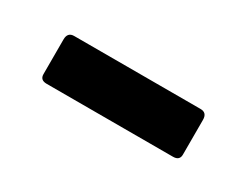

<svg xmlns="http://www.w3.org/2000/svg" viewBox="-27 -736 328 254"><g transform="rotate(30 136.5 -608.5)"><path d="M40 -572Q30 -572 30 -581V-634Q30 -645 40 -645H233Q243 -645 243 -634V-581Q243 -572 233 -572Z"/></g></svg>

Font: Sofia Sans Semi Condensed Medium
Style: Regular
Weight: 500
Designer: Botio Nikoltchev, Ani Petrova
Foundry: lettersoup
Version: Version 4.100